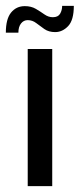

<svg xmlns="http://www.w3.org/2000/svg" viewBox="-47 -638 273 658"><path d="M48 -470H132V0H48ZM-27 -526Q-27 -573 -9 -595Q9 -617 38 -617Q60 -617 76 -607.5Q92 -598 105.5 -588.5Q119 -579 134 -579Q152 -579 159 -591Q166 -603 166 -618H206Q206 -569 186.5 -548.5Q167 -528 142 -528Q120 -528 105 -538.5Q90 -549 77 -559Q64 -569 48 -569Q34 -569 25 -557.5Q16 -546 16 -526Z"/></svg>

Font: Smooch Sans Thin SemiBold
Style: Regular
Weight: 600
Version: Version 1.010